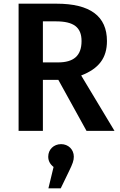

<svg xmlns="http://www.w3.org/2000/svg" viewBox="-20 -711 651 1043"><path d="M450 0H602L421 -301C517 -338 561 -396 561 -488C561 -623 470 -691 287 -691H81V0H213V-277H297ZM213 -595H284C380 -595 423 -563 423 -488C423 -407 379 -372 295 -372H213ZM312 72C272 72 242 101 242 140C242 163 252 181 271 196L243 312H310L354 221C375 178 381 161 381 140C381 101 351 72 312 72Z"/></svg>

Font: Fira Sans Medium
Style: Regular
Weight: 500
Designer: Carrois Corporate & Edenspiekermann AG
Foundry: Carrois Corporate GbR & Edenspiekermann AG
Version: Version 4.203